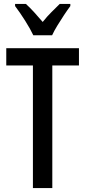

<svg xmlns="http://www.w3.org/2000/svg" viewBox="-20 -960 436 980"><path d="M247 0H148V-626H12V-714H383V-626H247ZM150 -780Q135 -812 108.5 -854Q82 -896 57 -929V-940H112Q130 -924 153 -899Q176 -874 198 -848Q222 -878 241.5 -897Q261 -916 285 -940H339V-929Q324 -909 306.5 -882.5Q289 -856 272.5 -829Q256 -802 246 -780Z"/></svg>

Font: Noto Sans Gujarati UI ExtraCondensed Medium
Style: Regular
Weight: 500
Width: 2
Designer: Jelle Bosma - Monotype Design Team, Universal Thirst
Foundry: Monotype Imaging Inc.
Version: Version 2.106; ttfautohint (v1.8.4.7-5d5b)